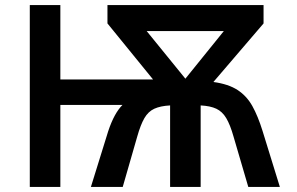

<svg xmlns="http://www.w3.org/2000/svg" viewBox="-20 -734 1167 754"><path d="M97 0V-714H217V-422H581L402 -642V-714H1015V-642L818 -412Q877 -404 913 -380.5Q949 -357 971 -317.5Q993 -278 1011 -220L1079 0H955L897 -198Q884 -244 868.5 -270Q853 -296 829.5 -307Q806 -318 768 -320V0H648V-320Q610 -318 586 -307Q562 -296 547 -270Q532 -244 519 -198L462 0H337L405 -219Q417 -255 431 -280.5Q445 -306 461 -322H217V0ZM708 -425 859 -612H556Z"/></svg>

Font: Noto Sans Mono SemiCondensed SemiBold
Style: Regular
Weight: 600
Width: 4
Designer: Monotype Design Team
Foundry: Monotype Imaging Inc.
Version: Version 2.014; ttfautohint (v1.8.4.7-5d5b)